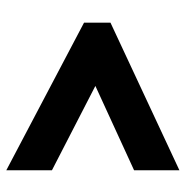

<svg xmlns="http://www.w3.org/2000/svg" viewBox="-10 -667 590 610"><g transform="rotate(-90 285.0 -362.0)"><path d="M49 -231 317 -354 49 -492V-637L518 -390V-306L49 -87Z"/></g></svg>

Font: Noto Sans Display Black
Style: Regular
Weight: 900
Designer: Monotype Design Team
Foundry: Monotype Imaging Inc.
Version: Version 2.003